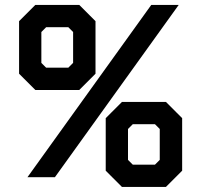

<svg xmlns="http://www.w3.org/2000/svg" viewBox="-20 -720 818 780"><path d="M91.5 0 594.5 -700H706L203 0ZM197.5 -71H197L599.5 -629.5H600ZM123.5 -354.5 57.5 -420.5V-634L123.5 -700H302L368 -634V-420.5L302 -354.5ZM149 -400H280L322 -444.5V-612.5L280 -655.5H146.5L104 -612.5V-444.5ZM149 -400 104 -444.5V-612.5L146.5 -655.5H280L322 -612.5V-444.5L280 -400ZM167.5 -445H257.5L277 -464.5V-590L257.5 -609.5H167.5L148 -590V-464.5ZM475.5 39.5 409.5 -26.5V-240L475.5 -306H654L720 -240V-26.5L654 39.5ZM501 -6H632L674 -50.5V-218.5L632 -261.5H498.5L456 -218.5V-50.5ZM501 -6 456 -50.5V-218.5L498.5 -261.5H632L674 -218.5V-50.5L632 -6ZM519.5 -51H609.5L629 -70.5V-196L609.5 -215.5H519.5L500 -196V-70.5Z"/></svg>

Font: Tourney Thin Black
Style: Regular
Weight: 900
Version: Version 1.015